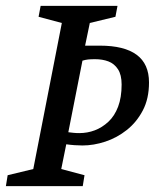

<svg xmlns="http://www.w3.org/2000/svg" viewBox="-30 -632 526 652"><path d="M-10 0 -4 -37 83 -58 180 -554 101 -575 108 -612H369L362 -575L275 -554L259 -477H309Q392 -477 434 -446Q476 -415 476 -352Q476 -297 455 -257Q434 -217 400.5 -190.5Q367 -164 327.5 -151Q288 -138 250 -138Q238 -138 223.5 -139Q209 -140 195 -142L178 -58L257 -37L251 0ZM239 -180Q267 -180 292 -189.5Q317 -199 338 -218.5Q359 -238 371 -269.5Q383 -301 383 -345Q383 -378 370.5 -397Q358 -416 338 -423.5Q318 -431 293 -431Q278 -431 269 -430Q260 -429 250 -426L202 -183Q210 -182 219 -181Q228 -180 239 -180Z"/></svg>

Font: Manuale Medium
Style: Italic
Weight: 500
Italic angle: -11°
Version: Version 1.002